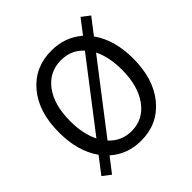

<svg xmlns="http://www.w3.org/2000/svg" viewBox="-202 -940 1146 1146"><g transform="rotate(-45 371.0 -366.5)"><path d="M107 33 56 -6 134 -108Q61 -211 61 -369Q61 -543 147.5 -645Q234 -747 374 -747Q489 -747 571 -676L640 -766L691 -727L614 -627Q687 -525 687 -369Q687 -195 600.5 -91Q514 13 374 13Q259 13 178 -59ZM156 -369Q156 -262 194 -186L516 -605Q461 -666 374 -666Q275 -666 215.5 -586Q156 -506 156 -369ZM374 -68Q473 -68 532.5 -150Q592 -232 592 -369Q592 -476 555 -550L232 -130Q289 -68 374 -68Z"/></g></svg>

Font: Noto Sans SC
Style: Regular
Weight: 400
Designer: Ryoko NISHIZUKA  (kana, bopomofo & ideographs); Paul D. Hunt (Latin, Greek & Cyrillic); Sandoll Communications , Soo-you
Foundry: Adobe
Version: Version 2.002;hotconv 1.0.116;makeotfexe 2.5.65601